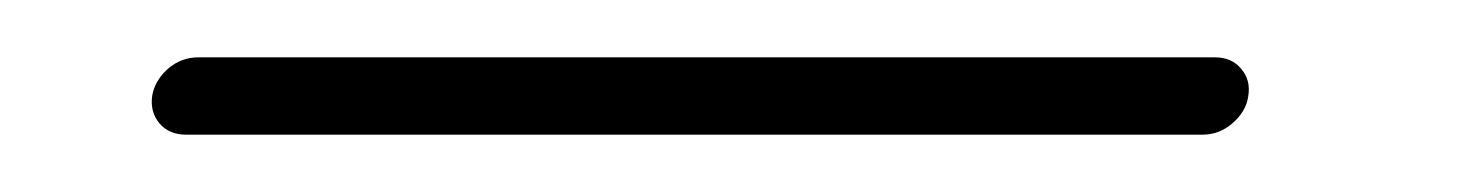

<svg xmlns="http://www.w3.org/2000/svg" viewBox="-20 -6 509 67"><path d="M33.1 27.5C32.6 31.2 33.4 34.3 35.6 37C37.9 39.7 41 41 45 41H399.5C403.5 41 407 39.7 410.1 37C413.2 34.3 415.1 31.2 415.6 27.5C416.2 23.8 415.4 20.7 413.1 18C410.9 15.3 407.8 14 403.8 14H49.3C45.3 14 41.7 15.3 38.6 18C35.6 20.7 33.7 23.8 33.1 27.5Z"/></svg>

Font: Proton
Style: BdCndIt
Weight: 500
Version: Version 1.017